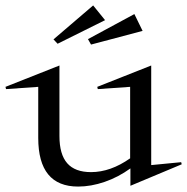

<svg xmlns="http://www.w3.org/2000/svg" viewBox="-50 -667 689 707"><path d="M-29.8 -347.2 168.9 -425.8V-166Q168.9 -98.6 197.5 -65.9Q226.1 -33.2 285.2 -33.2Q356.9 -33.2 429.2 -84V-347.2L310.1 -338.9L308.1 -347.2L506.8 -425.8V-59.1L617.2 -69.8L619.1 -62L430.2 17.1V-46.9Q385.7 -14.6 335.4 2.7Q285.2 20 237.8 20Q90.8 20 90.8 -159.2V-347.2L-27.8 -338.9ZM147 -522 293 -647 336.9 -592.8 162.1 -505.9ZM273.9 -522.9 444.8 -615.2 475.1 -553.2 285.2 -502.9Z"/></svg>

Font: Halibut
Style: Regular
Weight: 400
Designer: Matteo Maggi
Foundry: Collletttivo
Version: Version 3.080 | FøM Fix